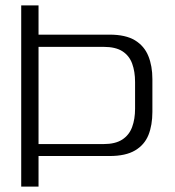

<svg xmlns="http://www.w3.org/2000/svg" viewBox="-20 -695 653 715"><path d="M59 0H123.5V-114H388Q448 -114 483 -134.8Q518 -155.5 532.8 -192.2Q547.5 -229 547.5 -278.5V-400.5Q547.5 -449 532.5 -486.2Q517.5 -523.5 482.8 -544.8Q448 -566 388 -566H123.5V-675H59ZM123.5 -158.5V-520.5H365.5Q410.5 -520.5 436 -504Q461.5 -487.5 472.2 -458Q483 -428.5 483 -389.5V-290Q483 -251.5 472 -221.8Q461 -192 435.2 -175.2Q409.5 -158.5 365.5 -158.5Z"/></svg>

Font: Anybody SemiExpanded Light
Style: Regular
Weight: 300
Width: 6
Version: Version 1.113;gftools[0.9.25]